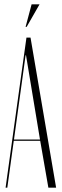

<svg xmlns="http://www.w3.org/2000/svg" viewBox="-20 -873 287 893"><path d="M104 -748H99L127 -853H164ZM6 0 103 -698H122L241 0H205L167 -218H44L14 0ZM99 -616 45 -224H166L101 -616Z"/></svg>

Font: Moniqa ExtLt Narrow Display
Style: Regular
Weight: 200
Width: 4
Designer: Rajesh Rajput
Foundry: Rajesh Rajput
Version: Version 1.000